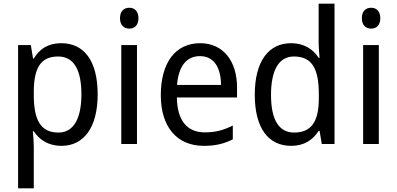

<svg xmlns="http://www.w3.org/2000/svg" viewBox="-20 -780 2150 1040"><path d="M312 -546C239 -546 194 -514 163 -463H159L147 -536H78V240H163V13C163 -11 160 -45 158 -69H163C192 -24 241 10 313 10C433 10 509 -88 509 -269C509 -454 433 -546 312 -546ZM295 -474C382 -474 421 -398 421 -269C421 -142 381 -62 297 -62C198 -62 163 -132 163 -268V-286C164 -413 201 -474 295 -474Z M681 -738C651 -738 630 -720 630 -681C630 -644 651 -625 681 -625C709 -625 730 -644 730 -681C730 -719 709 -738 681 -738ZM722 -536H637V0H722Z M1064 -546C932 -546 851 -443 851 -264C851 -94 937 10 1084 10C1147 10 1192 -1 1241 -25V-100C1191 -75 1147 -63 1090 -63C993 -63 940 -127 938 -252H1264V-306C1264 -447 1191 -546 1064 -546ZM1063 -476C1142 -476 1177 -409 1177 -320H939C947 -421 990 -476 1063 -476Z M1557 10C1629 10 1675 -23 1706 -71H1711L1723 0H1792V-760H1706V-545C1706 -524 1709 -489 1711 -467H1706C1675 -514 1627 -546 1557 -546C1436 -546 1360 -450 1360 -267C1360 -84 1435 10 1557 10ZM1573 -62C1489 -62 1448 -134 1448 -266C1448 -396 1488 -474 1572 -474C1673 -474 1707 -404 1707 -269V-248C1707 -123 1668 -62 1573 -62Z M1991 -738C1961 -738 1940 -720 1940 -681C1940 -644 1961 -625 1991 -625C2019 -625 2040 -644 2040 -681C2040 -719 2019 -738 1991 -738ZM2032 -536H1947V0H2032Z"/></svg>

Font: Noto Sans Devanagari UI SemiCondensed
Style: Regular
Weight: 400
Width: 4
Designer: Jelle Bosma - Monotype Design Team
Foundry: Monotype Imaging Inc.
Version: Version 2.004